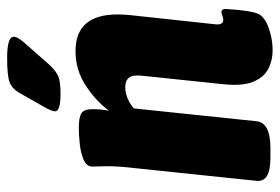

<svg xmlns="http://www.w3.org/2000/svg" viewBox="-140 -618 766 525"><g transform="rotate(-90 242.5 -355.0)"><path d="M368 8Q340 8 317 -4Q294 -16 282 -45Q270 -74 275 -125L298 -345Q299 -351 299 -355Q299 -359 299 -364Q299 -395 267 -395Q251 -395 235 -388Q219 -381 209 -371L174 -36Q170 2 100 2H76Q40 2 24.5 -7.5Q9 -17 11 -36L46 -371Q48 -387 49.5 -406.5Q51 -426 51 -446Q51 -455 50.5 -464.5Q50 -474 50 -485Q50 -501 69 -509Q88 -517 113 -519.5Q138 -522 156 -522Q184 -522 195.5 -515Q207 -508 207 -485Q207 -463 203 -440Q231 -477 273 -504Q315 -531 366 -531Q466 -531 466 -416Q466 -398 464 -380L439 -148Q437 -127 451 -127Q457 -127 462.5 -129.5Q468 -132 473 -132Q478 -132 480 -127Q482 -122 480 -107Q479 -89 476 -67Q473 -45 468 -32Q460 -14 429.5 -3Q399 8 368 8ZM249 -572Q201 -572 201 -587Q201 -595 212 -615L253 -687Q264 -705 281.5 -711.5Q299 -718 347 -718Q405 -718 405 -700Q405 -693 398.5 -683.5Q392 -674 379 -660L328 -602Q311 -584 296.5 -578Q282 -572 249 -572Z"/></g></svg>

Font: Asap Condensed Condensed ExtraBold
Style: Italic
Weight: 800
Width: 3
Italic angle: -6°
Designer: Pablo Cosgaya
Foundry: Omnibus-Type
Version: Version 3.001; ttfautohint (v1.8.4.7-5d5b)